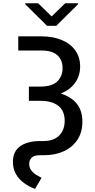

<svg xmlns="http://www.w3.org/2000/svg" viewBox="-20 -953 589 1191"><path d="M93.3 -727.5H236.8Q308.1 -727.5 362.3 -705.1Q416.5 -682.6 446.8 -640.6Q477.1 -598.6 477.1 -541Q477.1 -483.4 446.8 -440.7Q416.5 -397.9 361.6 -374.5Q306.6 -351.1 231.9 -351.1H159.2V-416H230Q303.7 -416 335.9 -448.7Q368.2 -481.4 368.2 -529.8Q368.2 -580.6 336.2 -610.1Q304.2 -639.6 236.8 -639.6H93.3ZM159.2 -389.6H231.4Q354 -389.6 422.6 -341.3Q491.2 -293 491.2 -198.7Q491.2 -133.3 460.7 -86.7Q430.2 -40 376.5 -15.1Q322.8 9.8 252.9 9.8H227.1Q192.4 9.8 176.8 24.7Q161.1 39.6 161.1 63Q161.1 87.4 174.3 104.2Q187.5 121.1 205.6 132.1Q223.6 143.1 237.8 149.9L197.3 218.8Q161.6 205.6 130.1 183.1Q98.6 160.6 79.3 127.7Q60.1 94.7 60.1 51.3Q60.1 -14.2 105.5 -46.1Q150.9 -78.1 228.5 -78.1H251Q292.5 -78.1 321.5 -93.5Q350.6 -108.9 366 -137.2Q381.3 -165.5 381.3 -203.6Q381.3 -264.6 342.3 -296.1Q303.2 -327.6 229.5 -327.6H159.2ZM216.8 -932.6 300.3 -851.1 384.3 -932.6H464.4V-926.8L329.1 -793H271.5L136.7 -926.8V-932.6Z"/></svg>

Font: Inter Cardless
Style: Regular
Weight: 400
Designer: Rasmus Andersson
Foundry: rsms
Version: Version 4.001;git-9221beed3